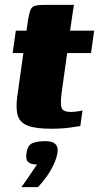

<svg xmlns="http://www.w3.org/2000/svg" viewBox="-20 -525 407 789"><path d="M68 244Q82 225 91.5 211Q101 197 110 183.5Q119 170 132 151Q128 151 123.5 150.5Q119 150 117 150Q103 148 94 139Q85 130 89 104Q93 72 113 63.5Q133 55 168 55Q181 55 193 58.5Q205 62 212 72.5Q219 83 216 104Q212 127 200 152.5Q188 178 171 201.5Q154 225 136 244ZM190 4Q128 4 95.5 -8Q63 -20 53.5 -49Q44 -78 51 -129L76 -307H32L45 -399H89L95 -442Q100 -471 105.5 -484.5Q111 -498 125 -501.5Q139 -505 167 -505H284Q283 -500 282 -494Q281 -488 280 -481L268 -399H367L354 -307H256L233 -142Q228 -102 232.5 -83.5Q237 -65 272 -65Q280 -65 296 -67Q312 -69 319 -71L310 -7Q302 -6 269.5 -1Q237 4 190 4Z"/></svg>

Font: Genos Thin ExtraBold
Style: Italic
Weight: 800
Italic angle: -8°
Version: Version 1.010